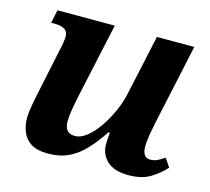

<svg xmlns="http://www.w3.org/2000/svg" viewBox="-84 -635 815 744"><g transform="rotate(15 323.5 -263.0)"><path d="M166 10Q123 10 98.5 -5.5Q74 -21 63.5 -47Q53 -73 53 -102Q53 -121 58 -151Q63 -181 70 -212L106 -383Q111 -403 113.5 -420.5Q116 -438 116 -445Q116 -466 101.5 -474.5Q87 -483 63 -483H48L59 -536H289L224 -237Q218 -209 213 -179.5Q208 -150 208 -131Q208 -117 212 -106Q216 -95 225.5 -89Q235 -83 251 -83Q273 -83 297 -102Q321 -121 342.5 -152Q364 -183 381 -220.5Q398 -258 406 -296L458 -536H608L539 -217Q534 -193 529 -165Q524 -137 524 -113Q524 -92 532 -81Q540 -70 555 -70Q571 -70 583.5 -76Q596 -82 612 -93L635 -59Q610 -31 576 -10.5Q542 10 490 10Q432 10 403.5 -16.5Q375 -43 375 -84Q375 -96 376 -107.5Q377 -119 378 -130H372Q345 -89 315.5 -57Q286 -25 250 -7.5Q214 10 166 10Z"/></g></svg>

Font: Noto Serif
Style: Italic
Weight: 400
Italic angle: -12°
Designer: Monotype Design Team
Foundry: Monotype Imaging Inc.
Version: Version 2.013